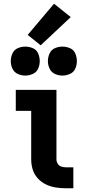

<svg xmlns="http://www.w3.org/2000/svg" viewBox="-20 -1014 472 1034"><path d="M335 0H375V-113H335Q322 -113 310 -117Q298 -121 291 -132Q284 -143 284 -156V-530H65V-417H148V-156Q148 -128 156 -101.5Q164 -75 183 -54Q202 -33 227 -21Q252 -9 279.5 -4.5Q307 0 335 0ZM316 -607Q337 -607 357 -616Q377 -625 385.5 -644.5Q394 -664 394 -685Q394 -706 385.5 -726Q377 -746 357 -754.5Q337 -763 316 -763Q295 -763 275.5 -754.5Q256 -746 247 -726Q238 -706 238 -685Q238 -664 247 -644.5Q256 -625 275.5 -616Q295 -607 316 -607ZM116 -607Q137 -607 157 -616Q177 -625 185.5 -644.5Q194 -664 194 -685Q194 -706 185.5 -726Q177 -746 157 -754.5Q137 -763 116 -763Q95 -763 75.5 -754.5Q56 -746 47 -726Q38 -706 38 -685Q38 -664 47 -644.5Q56 -625 75.5 -616Q95 -607 116 -607ZM199 -770 361 -922 271 -994 129 -826Z"/></svg>

Font: Iosevka Sparkle Extrabold
Style: Regular
Weight: 800
Designer: Belleve Invis
Foundry: Belleve Invis
Version: Version 4.5.0; ttfautohint (v1.8.3)